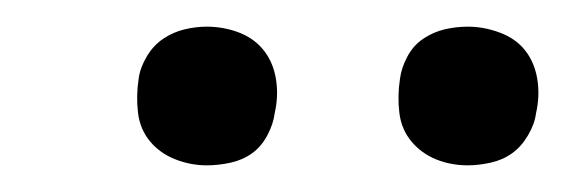

<svg xmlns="http://www.w3.org/2000/svg" viewBox="-20 -742 424 144"><path d="M331 -618Q318 -618 307 -622.5Q296 -627 288.5 -636Q281 -645 279.5 -657.5Q278 -670 280 -683Q281 -691 285.5 -699.5Q290 -708 297.5 -713Q305 -718 313.5 -720Q322 -722 331 -722Q343 -722 355 -717.5Q367 -713 374 -704Q381 -695 383 -682.5Q385 -670 382 -657Q381 -649 376 -640.5Q371 -632 364 -627Q357 -622 348 -620Q339 -618 331 -618ZM135 -618Q123 -618 111.5 -622.5Q100 -627 92.5 -636Q85 -645 83.5 -657.5Q82 -670 84 -683Q85 -691 90 -699.5Q95 -708 102.5 -713Q110 -718 118.5 -720Q127 -722 135 -722Q148 -722 159.5 -717.5Q171 -713 178 -704Q185 -695 187 -682.5Q189 -670 186 -657Q185 -649 180.5 -640.5Q176 -632 169 -627Q162 -622 153 -620Q144 -618 135 -618Z"/></svg>

Font: Iosevka QP Light
Style: Italic
Weight: 300
Italic angle: -9°
Designer: Belleve Invis
Foundry: Belleve Invis
Version: Version 20.0.0; ttfautohint (v1.8.4)